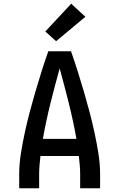

<svg xmlns="http://www.w3.org/2000/svg" viewBox="-20 -1010 640 1030"><path d="M83 0V-74Q83 -130 92 -186.5Q101 -243 113 -298.5Q125 -354 139.5 -409Q154 -464 170 -518.5Q186 -573 203 -627Q220 -681 239 -735H361Q380 -681 397 -627Q414 -573 430 -518.5Q446 -464 460.5 -409Q475 -354 487 -298.5Q499 -243 508 -186.5Q517 -130 517 -74V0H410V-74Q410 -98 408 -123Q406 -148 403 -173H197Q194 -148 192 -123Q190 -98 190 -74V0ZM210 -265H390Q373 -361 349.5 -455Q326 -549 300 -643Q274 -549 250.5 -455Q227 -361 210 -265ZM281 -789 223 -841 362 -990 438 -920Z"/></svg>

Font: Iosevka Curly SmBdEx
Style: Regular
Weight: 600
Width: 7
Monospace: yes
Designer: Belleve Invis
Foundry: Belleve Invis
Version: Version 11.1.0; ttfautohint (v1.8.3)